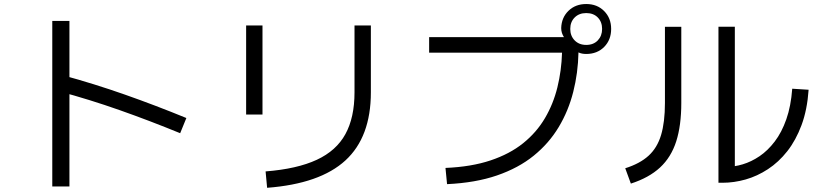

<svg xmlns="http://www.w3.org/2000/svg" viewBox="-20 -871 4040 946"><path d="M322.1 47.8H237.6V-767.8H322.1ZM898.2 -289.5 867.7 -214.7Q717.1 -276.4 569.2 -328.5Q421.2 -380.6 270.8 -421.2L291.6 -499.6Q443.7 -458.2 595 -405Q746.3 -351.8 898.2 -289.5Z M1273.3 -306.8H1192.7V-745.6H1273.3ZM1296.1 54.3 1288.6 -26.4Q1444.1 -38.7 1540.6 -83.6Q1637.2 -128.4 1681.9 -210.3Q1726.7 -292.2 1726.7 -416.1V-745.6H1807.3V-416.1Q1807.3 -195.7 1682 -80.6Q1556.7 34.5 1296.1 54.3Z M2182.7 36.3 2174.9 -43.6Q2302 -48.9 2396.8 -80.6Q2491.6 -112.3 2557.6 -165.4Q2623.6 -218.5 2664.9 -288.7Q2706.3 -358.8 2726.4 -441Q2746.6 -523.2 2749.2 -611.4H2094.4V-688.2H2758.5Q2752.4 -697.6 2748.7 -708.8Q2745.1 -720.1 2745.1 -732.7Q2746.6 -784.4 2781 -817.8Q2815.4 -851.2 2868.4 -851.2Q2922.4 -851.2 2956.8 -816.4Q2991.2 -781.7 2991.2 -728.4Q2991.2 -674.6 2956.8 -639.8Q2922.4 -605.1 2868.4 -605.1Q2857.7 -605.1 2848.1 -606.9Q2838.5 -608.7 2830.2 -612.8Q2828.1 -511.4 2804.4 -418.2Q2780.8 -324.9 2732.8 -244.9Q2684.8 -164.8 2609.7 -103.9Q2534.6 -43 2428.7 -6.6Q2322.9 29.8 2182.7 36.3ZM2868.4 -649.7Q2904.2 -649.7 2925.4 -672Q2946.6 -694.3 2946.6 -728.4Q2946.6 -763 2925.4 -784.8Q2904.2 -806.6 2868.4 -806.6Q2833.1 -806.6 2811.4 -784.8Q2789.7 -763 2789.7 -728.4Q2789.7 -694.3 2811.4 -672Q2833.1 -649.7 2868.4 -649.7Z M3088.3 33.6 3060.6 -42Q3132.6 -64.6 3175.4 -103.6Q3218.3 -142.6 3237.2 -205.9Q3256.2 -269.3 3256.2 -363.3V-738.8H3336.8V-363.3Q3336.8 -252.9 3311.8 -174.5Q3286.7 -96.2 3232 -45.6Q3177.4 4.9 3088.3 33.6ZM3883.4 -433.9 3964.1 -428.8Q3957.3 -330.2 3929.4 -255Q3901.4 -179.8 3858.9 -125.8Q3816.3 -71.8 3763.6 -37.4Q3710.9 -2.9 3653.7 13.3Q3596.4 29.5 3539.6 29.5H3519.9V-739.4H3600.6V-23.7L3559.1 -48.8Q3597.4 -48.8 3639.6 -61.4Q3681.8 -74 3722.4 -101.4Q3762.9 -128.8 3797.2 -173.8Q3831.6 -218.8 3854.3 -283.4Q3877 -347.9 3883.4 -433.9Z"/></svg>

Font: Murecho Thin
Style: Regular
Weight: 100
Designer: Neil Summerour
Foundry: Positype
Version: Version 1.010